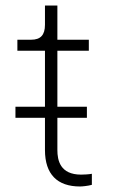

<svg xmlns="http://www.w3.org/2000/svg" viewBox="-20 -670 419 696"><path d="M270 6C278 6 299 4 313 0V-40C303 -38 285 -37 274 -37C198 -37 188 -89 188 -126V-243H295V-283H188V-486H302V-526H188V-650H143V-580C143 -543 127 -526 93 -526H43V-486H143V-283H36V-243H143V-126C143 -38 188 6 270 6Z"/></svg>

Font: Mluvka ExtraLight
Style: Regular
Weight: 200
Designer: Modified by Jiří Krblich, Original typeface by Gumpita Rahayu
Foundry: Gumpita Rahayu & Jiří Krblich
Version: Version 2.000;Glyphs 3.1.1 (3134)